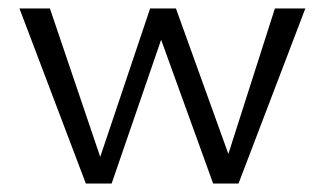

<svg xmlns="http://www.w3.org/2000/svg" viewBox="-20 -434 767 454"><path d="M702 -414 544 0H484L361 -340L244 0H183L26 -414H98L217 -63L335 -414H396L520 -70L630 -414Z"/></svg>

Font: Ysabeau
Style: Regular
Weight: 400
Designer: Christian Thalmann (Catharsis Fonts)
Version: Version 0.003